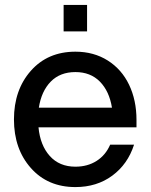

<svg xmlns="http://www.w3.org/2000/svg" viewBox="-20 -740 606 772"><path d="M283.2 12.2Q171.9 12.2 104 -64.5Q36.1 -141.1 36.1 -259.8Q36.1 -378.4 104 -455.3Q171.9 -532.2 283.2 -532.2Q356.9 -532.2 413.1 -496.8Q469.2 -461.4 499 -399.2Q528.8 -336.9 528.8 -257.8V-228H134.8Q141.6 -155.8 180.2 -112.8Q218.8 -69.8 283.2 -69.8Q332 -69.8 368.4 -93Q404.8 -116.2 422.9 -158.2H519Q493.7 -79.6 431.4 -33.7Q369.1 12.2 283.2 12.2ZM136.2 -307.1H430.2Q419.4 -373.5 381.6 -411.9Q343.8 -450.2 283.2 -450.2Q221.7 -450.2 184.1 -411.9Q146.5 -373.5 136.2 -307.1ZM235.8 -613.8V-720.2H330.1V-613.8Z"/></svg>

Font: Aspekta 450
Style: Regular
Weight: 450
Designer: Ivo Dolenc
Version: Version 2.000